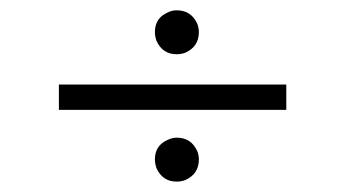

<svg xmlns="http://www.w3.org/2000/svg" viewBox="-20 -473 675 371"><path d="M93.8 -260.7V-309.6H533.2V-260.7ZM279.3 -411.1Q279.3 -438.5 304.7 -449.2Q312.5 -453.1 321.3 -453.1Q349.6 -453.1 361.3 -426.8Q364.3 -418.9 364.3 -411.1Q364.3 -382.8 337.9 -371.1Q330.1 -368.2 321.3 -368.2Q293.9 -368.2 282.2 -394.5Q279.3 -403.3 279.3 -411.1ZM279.3 -165Q279.3 -192.4 304.7 -203.1Q313.5 -207 321.3 -207Q349.6 -207 361.3 -180.7Q364.3 -172.9 364.3 -165Q364.3 -136.7 337.9 -125Q330.1 -122.1 321.3 -122.1Q293.9 -122.1 282.2 -148.4Q279.3 -157.2 279.3 -165Z"/></svg>

Font: Post No Bills Colombo
Style: Regular
Weight: 500
Designer: Kosala Senevirathne, Siva Puranthara, Lasantha Premarathna, Tharique Azeez
Foundry: Mooniak
Version: Version 1.220 ; ttfautohint (v1.5)